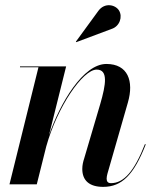

<svg xmlns="http://www.w3.org/2000/svg" viewBox="-20 -719 616 749"><path d="M415 -606C447 -616 459.5 -654 444 -678.5C430 -700.5 389 -710.5 364 -677L276 -556.5L277.5 -554.5ZM130 -456.5 17 0H123.5L160.5 -148C203.5 -302 303 -447.5 357 -447.5C402.5 -447.5 393.5 -390.5 371 -313L308 -99.5C304.5 -89 301 -75 301 -60C301 -14.5 329 10 382.5 10C456 10 502.5 -38 548.5 -155.5L545.5 -157C504 -51 463 -4.5 413 -4.5C400 -4.5 396 -12 396 -22.5C396 -27.5 397.5 -35.5 399 -41L479 -319.5C503 -402.5 479 -469.5 395 -469.5C304 -469.5 214.5 -317 171 -191L238 -460H58V-456.5Z"/></svg>

Font: Bodoni* 48pt Medium
Style: Italic
Weight: 500
Italic angle: -13°
Version: Version 2.3